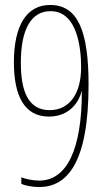

<svg xmlns="http://www.w3.org/2000/svg" viewBox="-20 -744 427 774"><path d="M337 -403C337 -619 294 -724 182 -724C88 -724 36 -642 36 -493C36 -360 77 -274 177 -274C266 -274 301 -341 309 -376H310C310 -143 250 -16 138 -16C113 -16 85 -22 66 -29V-3C83 5 112 10 138 10C249 10 337 -84 337 -403ZM184 -699C291 -699 307 -552 307 -473C307 -366 260 -300 180 -300C93 -300 64 -378 64 -491C64 -625 105 -699 184 -699Z"/></svg>

Font: Noto Sans Arabic UI XCn Th
Style: Regular
Weight: 100
Width: 2
Designer: Monotype Design Team, Nadine Chahine and Nizar Qandah
Foundry: Monotype Imaging Inc.
Version: Version 2.010